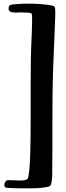

<svg xmlns="http://www.w3.org/2000/svg" viewBox="-20 -879 363 1052"><path d="M94 -811Q90 -811 80 -810.5Q70 -810 66 -810Q27 -810 27 -831Q27 -846 35 -850.5Q43 -855 64 -856Q96 -859 134 -859Q206 -859 259 -850Q276 -847 279 -842Q283 -837 283 -811V-800Q282 -755 277.5 -658Q273 -561 271 -500Q267 -393 267 -200V-66Q267 37 266 83Q264 130 255 139Q247 147 186 152Q177 152 158.5 152.5Q140 153 130 153Q61 153 32 151Q20 150 16 149.5Q12 149 8 146Q4 143 4 136Q4 121 14 111Q18 108 35 108Q41 108 60 109Q79 110 89 110Q122 110 131 101Q136 96 141 48Q148 -30 148 -219V-234V-361V-426Q148 -574 153 -670Q156 -728 156 -784Q156 -802 152 -805.5Q148 -809 130 -810Q119 -811 94 -811Z"/></svg>

Font: Fedorovsk Unicode
Style: Medium
Weight: 500
Designer: Aleksandr Andreev and Nikita Simmons
Version: Version 3.2